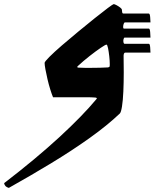

<svg xmlns="http://www.w3.org/2000/svg" viewBox="-156 -473 752 934"><path d="M405 -217Q387 -217 384.5 -231Q382 -245 385.5 -267.5Q389 -290 389 -314Q389 -333 385 -354.5Q381 -376 385 -391.5Q389 -407 414 -407Q423 -407 425.5 -417Q428 -427 437 -425Q438 -412 439.5 -409.5Q441 -407 446 -407H568Q573 -407 574.5 -390Q576 -373 576 -364H452Q448 -364 445.5 -356.5Q443 -349 443 -341.5Q443 -334 447 -334H568Q573 -334 574.5 -317Q576 -300 576 -290H450Q447 -290 445 -282.5Q443 -275 444.5 -267.5Q446 -260 450 -260H568Q573 -260 574.5 -243.5Q576 -227 576 -217H453Q445 -217 445 -197Q435 -204 424 -210.5Q413 -217 405 -217ZM248 0Q215 0 194 0Q173 0 153.5 0Q134 0 102 0Q96 -14 88.5 -38Q81 -62 75 -88Q69 -114 65 -135.5Q61 -157 61 -167Q61 -173 84.5 -196.5Q108 -220 145 -252Q182 -284 224.5 -319Q267 -354 305 -384.5Q343 -415 368.5 -434Q394 -453 397 -453Q401 -453 410.5 -448Q420 -443 428.5 -436.5Q437 -430 437 -425Q440 -386 442 -334.5Q444 -283 445 -228Q446 -173 446 -121Q446 -71 444 -27.5Q442 16 437.5 44.5Q433 73 427 79Q366 137 280.5 198Q195 259 94.5 320Q-6 381 -113 441Q-133 436 -136 418Q19 299 132.5 194.5Q246 90 314 8Q318 3 307.5 1.5Q297 0 248 0ZM226 -144Q237 -143 256 -143Q275 -143 291 -143Q313 -143 330 -143.5Q347 -144 368 -145Q375 -146 376.5 -148Q378 -150 378 -160Q378 -177 375.5 -199.5Q373 -222 369.5 -239Q366 -256 362 -256Q357 -256 333.5 -240Q310 -224 280 -200.5Q250 -177 223 -152Q219 -149 220 -146.5Q221 -144 226 -144Z"/></svg>

Font: Alkalami
Style: Regular
Weight: 400
Designer: Becca Hirsbrunner Spalinger
Foundry: SIL International
Version: Version 2.000